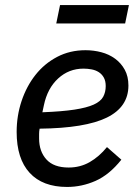

<svg xmlns="http://www.w3.org/2000/svg" viewBox="-20 -729 553 761"><path d="M246 12Q149 12 97.5 -44Q46 -100 46 -206Q46 -270 65.5 -328.5Q85 -387 120.5 -432Q156 -477 206.5 -503.5Q257 -530 319 -530Q351 -530 381.5 -522Q412 -514 436 -496.5Q460 -479 474.5 -452.5Q489 -426 489 -390Q489 -305 403.5 -263Q318 -221 137 -219Q135 -208 135 -198Q135 -188 135 -180Q135 -129 164 -97Q193 -65 252 -65Q298 -65 335.5 -86.5Q373 -108 404 -146L461 -96Q413 -36 358.5 -12Q304 12 246 12ZM311 -457Q253 -457 210.5 -418Q168 -379 154 -312L148 -284Q226 -287 275 -294.5Q324 -302 351.5 -314.5Q379 -327 389 -345.5Q399 -364 399 -388Q399 -408 391.5 -421.5Q384 -435 371.5 -443Q359 -451 343 -454Q327 -457 311 -457ZM218 -709H491L476 -636H203Z"/></svg>

Font: IBM Plex Sans Text
Style: Italic
Weight: 450
Italic angle: -11°
Designer: Mike Abbink, Paul van der Laan, Pieter van Rosmalen
Foundry: Bold Monday
Version: Version 3.005